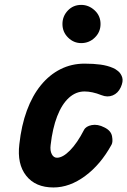

<svg xmlns="http://www.w3.org/2000/svg" viewBox="-20 -776 533 804"><path d="M204 9Q128.5 9 89.8 -40Q51 -89 61 -172Q69.5 -250.5 92.5 -313Q115.5 -375.5 151.2 -419.2Q187 -463 233.2 -486.2Q279.5 -509.5 334 -509.5Q372 -509.5 401 -505.5Q430 -501.5 453 -491.5Q462.5 -488 474.5 -478.2Q486.5 -468.5 491.8 -451.8Q497 -435 485.5 -410Q474 -385.5 452 -376.5Q430 -367.5 405 -377.5Q385 -385.5 367.5 -389.2Q350 -393 334 -393Q297.5 -393 268.2 -366.2Q239 -339.5 219.5 -289.2Q200 -239 192 -168.5Q189 -145.5 196.8 -130.5Q204.5 -115.5 218.5 -115.5Q243 -115.5 273.2 -146.2Q303.5 -177 331.5 -231.5Q339.5 -247.5 364.2 -252.2Q389 -257 417 -242.5Q445 -229 449.2 -205.2Q453.5 -181.5 447 -170Q401.5 -87 336.5 -39Q271.5 9 204 9ZM320 -595.5Q288.5 -595.5 265 -618.8Q241.5 -642 241.5 -675.5Q241.5 -708 264 -731.8Q286.5 -755.5 320 -755.5Q351.5 -755.5 376.2 -732.8Q401 -710 401 -675.5Q401 -642 377.2 -618.8Q353.5 -595.5 320 -595.5Z"/></svg>

Font: Edu VIC WA NT Hand
Style: Regular
Weight: 400
Designer: Tina and Corey Anderson, Eben Sorkin, Mirko Velimirovic
Foundry: Google for Education
Version: Version 1.000